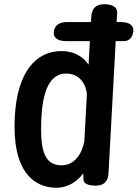

<svg xmlns="http://www.w3.org/2000/svg" viewBox="-20 -838 649 906"><path d="M492 -20 526 -644H564C589 -644 604 -659 609 -689C613 -717 591 -734 550 -734H530L533 -776C535 -803 512 -818 473 -818H472C434 -818 413 -799 411 -760L409 -734H296C259 -734 238 -718 234 -689C230 -661 251 -644 292 -644H404L398 -533C369 -575 325 -597 270 -597C149 -597 62 -498 50 -290C35 -31 138 48 247 48C297 48 341 22 373 -20L374 9C374 28 395 38 432 38C469 38 490 19 492 -20ZM175 -279C181 -398 210 -491 292 -491C348 -491 384 -451 390 -394L378 -172C367 -113 333 -58 270 -58C179 -58 170 -151 175 -279Z"/></svg>

Font: 寒蝉团圆体 Round
Style: Regular
Weight: 500
Designer: 寒蝉字型
Version: Version 2.700;Glyphs 3.1.1 (3135)